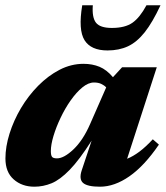

<svg xmlns="http://www.w3.org/2000/svg" viewBox="-20 -690 626 725"><path d="M288.5 -46.5 326 -159Q279.5 -86 243 -48.5Q206.5 -11 174.8 2Q143 15 110 15Q63 15 31.8 -12.5Q0.5 -40 0.5 -91.5Q0.5 -136 16 -185.5Q31.5 -235 59.2 -281.8Q87 -328.5 124.2 -366.2Q161.5 -404 205 -426.5Q248.5 -449 295.5 -449Q328.5 -449 355.8 -437.8Q383 -426.5 406.5 -398.5L441 -436H572L460 -90.5Q482.5 -99.5 506 -117Q529.5 -134.5 557 -164L580 -144Q525.5 -64 469 -24.5Q412.5 15 357.5 15Q310.5 15 294 1Q277.5 -13 288.5 -46.5ZM172 -119.5Q172 -103.5 176.5 -97.8Q181 -92 195 -92Q221.5 -92 257.2 -125.8Q293 -159.5 320 -221L381 -360Q373.5 -368 362.2 -373.2Q351 -378.5 335 -378.5Q313.5 -378.5 290.8 -359.8Q268 -341 246.8 -310.8Q225.5 -280.5 208.8 -245.2Q192 -210 182 -176.8Q172 -143.5 172 -119.5ZM402.5 -584.5Q452 -584.5 480 -604Q508 -623.5 533 -670H586Q556 -605.5 526.5 -568.2Q497 -531 463.2 -515.2Q429.5 -499.5 386 -499.5Q323.5 -499.5 299.2 -538.2Q275 -577 290.5 -670H330.5Q327 -624 342.5 -604.2Q358 -584.5 402.5 -584.5Z"/></svg>

Font: Newsreader 16pt ExtraBold
Style: Italic
Weight: 800
Italic angle: -17°
Designer: Hugues Gentile
Foundry: Production Type
Version: Version 1.003; ttfautohint (v1.8.3)